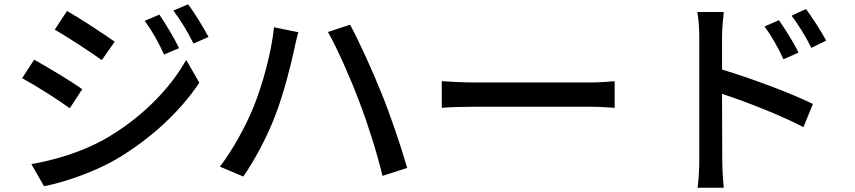

<svg xmlns="http://www.w3.org/2000/svg" viewBox="-20 -824 3980 894"><path d="M722 -756 654 -727C689 -679 718 -627 744 -570L814 -600C791 -647 749 -717 722 -756ZM856 -804 787 -775C822 -728 853 -678 881 -621L951 -652C926 -698 884 -767 856 -804ZM292 -773 235 -686C296 -651 403 -581 454 -544L514 -630C466 -664 354 -738 292 -773ZM126 -60 185 43C276 26 416 -22 517 -80C679 -175 818 -303 908 -439L847 -545C767 -403 631 -269 464 -174C359 -116 237 -79 126 -60ZM139 -546 83 -460C146 -426 253 -358 305 -320L363 -409C316 -442 202 -512 139 -546Z M1159 -322C1124 -237 1067 -131 1004 -48L1113 -2C1167 -80 1224 -188 1260 -282C1299 -380 1335 -524 1349 -589C1353 -611 1362 -649 1369 -674L1256 -697C1243 -577 1203 -430 1159 -322ZM1652 -353C1693 -246 1735 -114 1761 -5L1876 -42C1849 -137 1796 -293 1757 -388C1717 -489 1651 -634 1610 -709L1507 -675C1550 -600 1613 -457 1652 -353Z M2037 -446V-322C2071 -325 2131 -327 2186 -327C2279 -327 2648 -327 2730 -327C2774 -327 2820 -323 2842 -322V-446C2817 -444 2778 -440 2730 -440C2649 -440 2279 -440 2186 -440C2132 -440 2070 -444 2037 -446Z M3607 -730 3540 -701C3574 -653 3602 -605 3628 -548L3698 -579C3676 -626 3634 -691 3607 -730ZM3733 -782 3666 -751C3701 -704 3729 -658 3758 -601L3827 -635C3803 -680 3760 -745 3733 -782ZM3236 -78C3236 -40 3233 15 3228 50H3350C3346 14 3343 -47 3343 -78L3342 -387C3452 -351 3614 -288 3721 -232L3765 -340C3666 -389 3474 -461 3342 -500V-656C3342 -692 3347 -735 3350 -768H3227C3233 -735 3236 -688 3236 -656C3236 -572 3236 -143 3236 -78Z"/></svg>

Font: ChiuKong Gothic CL Medium
Style: Regular
Weight: 500
Designer: Ryoko NISHIZUKA 西塚涼子 (kana, bopomofo & ideographs); Paul D. Hunt (Latin, Greek & Cyrillic); Sandoll Communications 산돌커뮤니
Foundry: Adobe
Version: Version 1.300